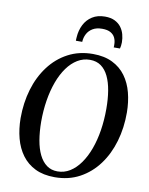

<svg xmlns="http://www.w3.org/2000/svg" viewBox="-104 -1059 890 1145"><g transform="rotate(10 340.5 -486.0)"><path d="M307 11Q238.5 11 189.2 -13Q140 -37 108.5 -79.8Q77 -122.5 62 -179Q47 -235.5 46.5 -300.5Q46.5 -394 70.8 -475.5Q95 -557 141.8 -619.2Q188.5 -681.5 255.2 -717Q322 -752.5 406 -752.5Q475 -752.5 524.2 -728.2Q573.5 -704 604.5 -661.5Q635.5 -619 650 -563.2Q664.5 -507.5 665 -444Q665.5 -351 641.5 -268.8Q617.5 -186.5 571 -123.8Q524.5 -61 458 -25Q391.5 11 307 11ZM317.5 -26Q358.5 -26 393 -47.5Q427.5 -69 455 -107.8Q482.5 -146.5 501.8 -199Q521 -251.5 530.8 -313.5Q540.5 -375.5 540.5 -443.5Q540.5 -503.5 532.2 -553.2Q524 -603 506.5 -639.2Q489 -675.5 461.5 -695.2Q434 -715 394.5 -715Q354 -715 319.2 -694Q284.5 -673 257 -635Q229.5 -597 210.2 -545Q191 -493 181 -431Q171 -369 171 -301Q171.5 -240.5 180 -190.2Q188.5 -140 206.5 -103.2Q224.5 -66.5 252 -46.2Q279.5 -26 317.5 -26ZM438 -984.5Q473 -984.5 497 -972.8Q521 -961 535.5 -941.8Q550 -922.5 556.5 -898.8Q563 -875 563 -850.5Q563 -838.5 561.5 -829.5Q560 -820.5 558 -812.5H520Q520.5 -816 520.8 -820.5Q521 -825 520.5 -833.5Q520 -853.5 511.8 -871Q503.5 -888.5 484.8 -899.2Q466 -910 433.5 -910Q399 -910 376.2 -896.2Q353.5 -882.5 342 -860.2Q330.5 -838 329.5 -812.5H291Q291 -818 291.2 -822.5Q291.5 -827 292 -834Q294.5 -875.5 311.8 -909.8Q329 -944 360.8 -964.2Q392.5 -984.5 438 -984.5Z"/></g></svg>

Font: Merriweather 96pt Medium
Style: Italic
Weight: 500
Italic angle: -7.8°
Version: Version 2.101